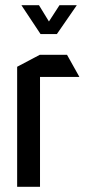

<svg xmlns="http://www.w3.org/2000/svg" viewBox="-20 -719 332 739"><path d="M46 0V-462L133 -508H134V0ZM134 -423V-508H238L285 -424V-423ZM136 -588 63 -698V-699H130L193 -596ZM137 -588 209 -699H275V-698L199 -588Z"/></svg>

Font: Foldit
Style: Regular
Weight: 400
Version: Version 1.003